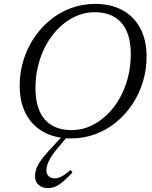

<svg xmlns="http://www.w3.org/2000/svg" viewBox="-20 -700 780 985"><path d="M162 -247.5Q162 -142 209.8 -87.2Q257.5 -32.5 347.5 -32.5Q388.5 -32.5 426.5 -46.2Q464.5 -60 498.5 -85.5Q532.5 -111 560.5 -146.2Q588.5 -181.5 608.8 -225Q629 -268.5 640 -318.5Q651 -368.5 651 -422.5Q651 -528 603.2 -582.8Q555.5 -637.5 465.5 -637.5Q425 -637.5 386.8 -623.8Q348.5 -610 314.5 -584.5Q280.5 -559 252.5 -523.8Q224.5 -488.5 204.2 -445Q184 -401.5 173 -351.8Q162 -302 162 -247.5ZM732 -409Q732 -342 713 -280Q694 -218 659 -165.2Q624 -112.5 576 -73Q528 -33.5 469.5 -11.8Q411 10 345 10Q264 10 204.8 -22.2Q145.5 -54.5 113.2 -115.2Q81 -176 81 -261Q81 -328 100 -390Q119 -452 154 -504.8Q189 -557.5 237 -597Q285 -636.5 343.5 -658.2Q402 -680 468 -680Q549 -680 608.2 -647.8Q667.5 -615.5 699.8 -555Q732 -494.5 732 -409ZM218 173Q218 193 229.8 204Q241.5 215 261.5 215Q277 215 293.8 206.8Q310.5 198.5 342.5 172L351.5 185Q311.5 227.5 284.5 246.2Q257.5 265 225.5 265Q196.5 265 178 248.5Q159.5 232 159.5 203Q159.5 187.5 165.2 169.5Q171 151.5 185.5 129.2Q200 107 225 79.5L319.5 -23H345L269.5 68Q251 89.5 239.8 108.8Q228.5 128 223.2 144Q218 160 218 173Z"/></svg>

Font: Newsreader Text
Style: Italic
Weight: 400
Italic angle: -17°
Designer: Hugues Gentile
Foundry: Production Type
Version: Version 1.001